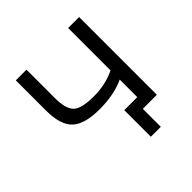

<svg xmlns="http://www.w3.org/2000/svg" viewBox="-172 -653 907 907"><g transform="rotate(-45 281.0 -200.0)"><path d="M65.4 -317.4V-519.5H136.7V-331.1Q136.7 -256.8 164.1 -231Q191.4 -205.1 272 -205.1Q352.5 -205.1 415 -236.3V-519.5H488.3V0H394.5V120.1H328.1V-57.6H415V-174.8Q345.7 -142.6 248 -142.6Q150.4 -142.6 107.9 -181.6Q65.4 -220.7 65.4 -317.4Z"/></g></svg>

Font: GenEi M Gothic v2 Regular
Style: Regular
Weight: 400
Version: Version 2.0